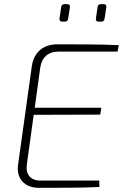

<svg xmlns="http://www.w3.org/2000/svg" viewBox="-20 -903 591 923"><path d="M279 -799H291C302 -799 306 -803 308 -815L316 -868C317 -878 314 -883 303 -883H290C280 -883 275 -878 274 -868L266 -814C265 -803 270 -799 279 -799ZM454 -799H466C477 -799 481 -803 483 -815L491 -868C492 -878 489 -883 478 -883H465C455 -883 450 -878 449 -868L441 -814C440 -803 444 -799 454 -799ZM262 -655H545L551 -686C454 -690 355 -690 255 -690C185 -690 142 -648 133 -585L67 -112C57 -46 97 0 167 0C263 0 362 0 458 -4L457 -35H174C127 -35 102 -65 109 -112L142 -351L462 -352L467 -385H147L173 -575C180 -625 209 -655 262 -655Z"/></svg>

Font: Exo 2 Extra Light
Style: Italic
Weight: 250
Italic angle: -8°
Designer: Natanael Gama
Version: Version 1.001;PS 001.001;hotconv 1.0.88;makeotf.lib2.5.64775